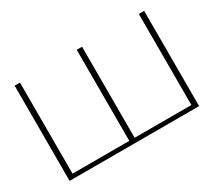

<svg xmlns="http://www.w3.org/2000/svg" viewBox="-101 -686 971 873"><g transform="rotate(-30 385.0 -250.0)"><path d="M45 -500V0H725V-500H697V-22H399V-500H371V-22H73V-500Z"/></g></svg>

Font: LT Wave Thin
Style: Regular
Weight: 100
Designer: Daniel Lyons
Version: Version 2.5 (Glyphs App)